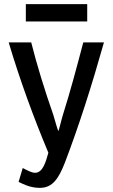

<svg xmlns="http://www.w3.org/2000/svg" viewBox="-20 -738 548 929"><path d="M483 -533C425 -327 363 -132 294 49C264 125 235 171 173 171C125 171 91 152 70 142L90 75C116 88 133 98 150 98C189 98 203 39 214 1C144 -166 77 -348 22 -533H131C159 -422 196 -302 238 -182C248 -149 256 -118 262 -104C266 -108 275 -152 284 -181C321 -298 350 -408 383 -533ZM402 -634H105V-718H402Z"/></svg>

Font: Repo Medium
Style: Regular
Weight: 500
Designer: Stefan Peev
Foundry: Context Ltd
Version: Version 1.502